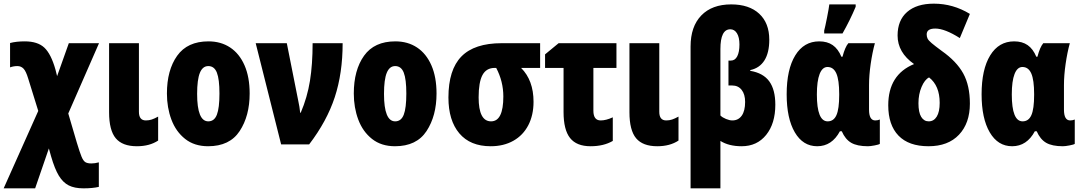

<svg xmlns="http://www.w3.org/2000/svg" viewBox="-40 -789 5908 1049"><path d="M263 -409 272 -373 336 -553H501L333 -169L380 -9Q396 44 405.5 67Q415 90 426.5 97Q438 104 459 104Q479 104 500 98V232Q466 240 416 240Q367 240 335.5 224Q304 208 281.5 171Q259 134 239 65L227 22L152 240H-20L169 -183L114 -360Q102 -400 88.5 -414Q75 -428 55 -428Q34 -428 15 -421V-554Q49 -563 95 -563Q166 -563 202.5 -528.5Q239 -494 263 -409Z M719 -178Q719 -131 757 -131Q774 -131 789 -136Q804 -141 824 -152V-21Q777 10 708 10Q629 10 592.5 -33.5Q556 -77 556 -176V-553H719Z M1097 10Q1022 10 971.5 -30Q921 -70 896.5 -135.5Q872 -201 872 -278Q872 -406 928 -484.5Q984 -563 1099 -563Q1167 -563 1217.5 -529.5Q1268 -496 1296 -432Q1324 -368 1324 -278Q1324 -156 1269.5 -73Q1215 10 1097 10ZM1098 -126Q1131 -126 1145 -162.5Q1159 -199 1159 -278Q1159 -356 1145 -392Q1131 -428 1098 -428Q1067 -428 1052 -391Q1037 -354 1037 -276Q1037 -126 1098 -126Z M1527 -553 1589 -241Q1597 -205 1600 -173H1603Q1639 -257 1653.5 -347.5Q1668 -438 1668 -553H1832Q1832 -389 1789 -258Q1746 -127 1649 0H1496L1357 -553Z M2118 10Q2043 10 1992.5 -30Q1942 -70 1917.5 -135.5Q1893 -201 1893 -278Q1893 -406 1949 -484.5Q2005 -563 2120 -563Q2188 -563 2238.5 -529.5Q2289 -496 2317 -432Q2345 -368 2345 -278Q2345 -156 2290.5 -73Q2236 10 2118 10ZM2119 -126Q2152 -126 2166 -162.5Q2180 -199 2180 -278Q2180 -356 2166 -392Q2152 -428 2119 -428Q2088 -428 2073 -391Q2058 -354 2058 -276Q2058 -126 2119 -126Z M2641 10Q2529 10 2469.5 -60.5Q2410 -131 2410 -256Q2410 -408 2481 -480.5Q2552 -553 2701 -553H2911V-418H2807Q2875 -350 2875 -233Q2875 -160 2846.5 -105Q2818 -50 2765 -20Q2712 10 2641 10ZM2643 -126Q2710 -126 2710 -262Q2710 -344 2671 -418H2663Q2617 -418 2596 -379Q2575 -340 2575 -257Q2575 -126 2643 -126Z M3328 -418H3202V-184Q3202 -131 3242 -131Q3271 -131 3308 -148V-19Q3258 10 3187 10Q3110 10 3074.5 -35Q3039 -80 3039 -177V-418H2938V-492L3012 -553H3328Z M3562 -178Q3562 -131 3600 -131Q3617 -131 3632 -136Q3647 -141 3667 -152V-21Q3620 10 3551 10Q3472 10 3435.5 -33.5Q3399 -77 3399 -176V-553H3562Z M4163 -572Q4163 -501 4136.5 -459Q4110 -417 4059 -406V-402Q4130 -390 4163 -344.5Q4196 -299 4196 -217Q4196 -114 4146 -52Q4096 10 4012 10Q3942 10 3896 -19V240H3733V-535Q3733 -644 3791.5 -704.5Q3850 -765 3955 -765Q4053 -765 4108 -714Q4163 -663 4163 -572ZM3896 -521V-158Q3907 -147 3926.5 -139Q3946 -131 3961 -131Q3994 -131 4012.5 -157Q4031 -183 4031 -232Q4031 -274 4012 -298Q3993 -322 3960 -322H3940V-458H3953Q3976 -458 3988 -481.5Q4000 -505 4000 -546Q4000 -585 3986.5 -607Q3973 -629 3950 -629Q3896 -629 3896 -521Z M4258 -274Q4258 -410 4305 -486.5Q4352 -563 4436 -563Q4480 -563 4509.5 -542.5Q4539 -522 4557 -479H4563Q4577 -532 4595 -553H4740Q4726 -502 4717 -439.5Q4708 -377 4708 -324V-190Q4708 -131 4742 -131Q4755 -131 4767 -136V-3Q4762 1 4738.5 5.5Q4715 10 4702 10Q4643 10 4610.5 -9Q4578 -28 4559 -72H4549Q4505 10 4425 10Q4347 10 4302.5 -66Q4258 -142 4258 -274ZM4545 -270V-275Q4545 -352 4529.5 -387.5Q4514 -423 4481 -423Q4453 -423 4438 -384.5Q4423 -346 4423 -273Q4423 -126 4482 -126Q4515 -126 4530 -160Q4545 -194 4545 -270ZM4463 -622Q4468 -640 4478.5 -693Q4489 -746 4491 -765H4635V-752Q4604 -678 4563 -606H4463Z M5259 -713 5204 -581Q5122 -633 5070 -633Q5023 -633 5023 -601Q5023 -588 5028 -578Q5033 -568 5050 -553.5Q5067 -539 5105 -511Q5186 -454 5222.5 -388Q5259 -322 5259 -223Q5259 -116 5199.5 -53Q5140 10 5033 10Q4925 10 4869 -48Q4813 -106 4813 -214Q4813 -381 4954 -439Q4864 -502 4864 -595Q4864 -678 4916 -723.5Q4968 -769 5062 -769Q5167 -769 5259 -713ZM4978 -225Q4978 -175 4993 -150.5Q5008 -126 5034 -126Q5062 -126 5078 -152Q5094 -178 5094 -227Q5094 -321 5036 -366Q5012 -354 4995 -314Q4978 -274 4978 -225Z M5323 -274Q5323 -410 5370 -486.5Q5417 -563 5501 -563Q5545 -563 5574.5 -542.5Q5604 -522 5622 -479H5628Q5642 -532 5660 -553H5805Q5791 -502 5782 -439.5Q5773 -377 5773 -324V-190Q5773 -131 5807 -131Q5820 -131 5832 -136V-3Q5827 1 5803.5 5.5Q5780 10 5767 10Q5708 10 5675.5 -9Q5643 -28 5624 -72H5614Q5570 10 5490 10Q5412 10 5367.5 -66Q5323 -142 5323 -274ZM5610 -270V-275Q5610 -352 5594.5 -387.5Q5579 -423 5546 -423Q5518 -423 5503 -384.5Q5488 -346 5488 -273Q5488 -126 5547 -126Q5580 -126 5595 -160Q5610 -194 5610 -270Z"/></svg>

Font: Noto Sans UI CondBlack
Style: Regular
Weight: 900
Width: 3
Designer: Monotype Design Team
Foundry: Monotype Imaging Inc.
Version: Version 1.001